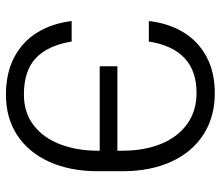

<svg xmlns="http://www.w3.org/2000/svg" viewBox="-70 -688 767 668"><g transform="rotate(90 314.0 -353.5)"><path d="M308.6 -52.7Q371.6 -52.7 415.5 -86.7Q459.5 -120.6 481.7 -179.2Q503.9 -237.8 503.9 -310.5V-316.4H210V-377.9H503.9V-394.5Q503.9 -471.2 480.2 -529.5Q456.5 -587.9 411.1 -620.6Q365.7 -653.3 302.7 -653.3Q150.4 -653.3 124 -487.3H52.7Q60.5 -555.7 91.6 -607.2Q122.6 -658.7 176.3 -687.7Q230 -716.8 303.7 -716.8Q387.2 -716.8 448.5 -676.8Q509.8 -636.7 542.5 -564.2Q575.2 -491.7 575.2 -396.5V-309.6Q575.2 -214.4 543 -142.1Q510.7 -69.8 450.7 -30Q390.6 9.8 309.6 9.8Q232.9 9.8 178.2 -19.3Q123.5 -48.3 92.3 -99.6Q61 -150.9 52.7 -218.8H124Q137.7 -135.7 181.6 -94.2Q225.6 -52.7 308.6 -52.7Z"/></g></svg>

Font: Pretendard Light
Style: Regular
Weight: 300
Designer: Base glyphs from Inter by Rasmus Andersson; Hangeul glyphs from Noto Sans CJK(Source Han Sans) by Jang Soo-young and Kan
Foundry: Kil Hyung-jin
Version: Version 1.309